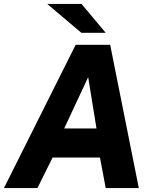

<svg xmlns="http://www.w3.org/2000/svg" viewBox="-35 -949 778 969"><path d="M-15 0 347 -723H521L665.5 0H498.5L469.5 -154H230.5L154 0ZM289 -300.5H452L410 -559.5ZM376.5 -929H203.5L375.5 -783.5H498.5Z"/></svg>

Font: Public Sans ExtraBold
Style: Italic
Weight: 800
Italic angle: -8°
Designer: The Public Sans project authors (U.S. Web Design System). Libre Franklin designed by Pablo Impallari and Rodrigo Fuenzal
Version: Version 1.007; ttfautohint (v1.8.1) -l 8 -r 50 -G 200 -x 14 